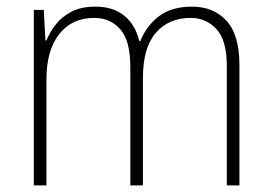

<svg xmlns="http://www.w3.org/2000/svg" viewBox="-20 -559 819 579"><path d="M559 -539Q624 -539 663 -496.5Q702 -454 702 -363V0H664V-360Q664 -437 633 -471Q602 -505 555 -505Q489 -505 450 -460Q411 -415 411 -324V0H373V-356Q373 -437 342.5 -471Q312 -505 264 -505Q197 -505 158.5 -456Q120 -407 120 -319V0H82V-529H112L117 -437H120Q130 -462 148.5 -485.5Q167 -509 196 -524Q225 -539 268 -539Q322 -539 355.5 -511Q389 -483 400 -435H403Q422 -482 460 -510.5Q498 -539 559 -539Z"/></svg>

Font: Noto Sans Kannada SemiCondensed ExtraLight
Style: Regular
Weight: 200
Width: 4
Designer: Jelle Bosma - Monotype Design Team
Foundry: Monotype Imaging Inc.
Version: Version 2.005; ttfautohint (v1.8.4.7-5d5b)